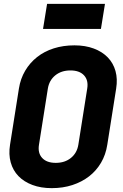

<svg xmlns="http://www.w3.org/2000/svg" viewBox="-20 -965 640 995"><path d="M182 -215Q175 -172 198.5 -146.5Q222 -121 269 -121Q316 -121 347.5 -146.5Q379 -172 386 -215L432 -506Q439 -549 415.5 -574.5Q392 -600 345 -600Q298 -600 266.5 -574.5Q235 -549 228 -506ZM78 -506Q86 -557 110.5 -598.5Q135 -640 172.5 -669.5Q210 -699 259 -714.5Q308 -730 366 -730Q422 -730 466 -713.5Q510 -697 538.5 -667.5Q567 -638 578.5 -597Q590 -556 582 -506L536 -215Q528 -163 503.5 -121.5Q479 -80 441.5 -51Q404 -22 355 -6Q306 10 248 10Q192 10 148 -6.5Q104 -23 75.5 -52.5Q47 -82 35.5 -123.5Q24 -165 32 -215ZM224 -945H524L503 -815H203Z"/></svg>

Font: JetBrains Mono ExtraBold
Style: Italic
Weight: 800
Designer: Philipp Nurullin, Konstantin Bulenkov
Foundry: JetBrains
Version: Version 1.000; ttfautohint (v1.8.3)